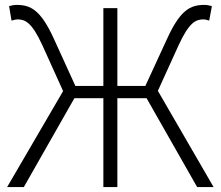

<svg xmlns="http://www.w3.org/2000/svg" viewBox="-20 -762 899 782"><path d="M623 -392 708 -579C751 -672 778 -683 809 -683C816 -683 823 -681 832 -678L843 -737C833 -740 823 -742 812 -742C755 -742 714 -721 661 -605L572 -412H458V-729H401V-412H287L199 -605C146 -721 105 -742 48 -742C37 -742 27 -740 17 -737L27 -678C37 -681 45 -683 51 -683C82 -683 109 -672 152 -579L237 -391L9 0H77L283 -362H401V0H458V-362H577L783 0H850Z"/></svg>

Font: Spoqa Han Sans Neo Light
Style: Regular
Weight: 300
Designer: [Spoqa Han Sans Neo] Dong-huui Kim ___ Younghwa Kang ___ Yujin Lee ___ [Noto Sans] Ryoko NISHIZUKA ____ (kana & ideograp
Foundry: Spoqa (http://www.spoqa-han-sans.com)
Version: Version 1.100;hotconv 1.0.109;makeotfexe 2.5.65596